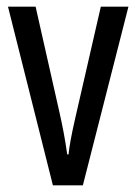

<svg xmlns="http://www.w3.org/2000/svg" viewBox="-20 -557 410 577"><path d="M139 0H229L366 -537H283L205 -197C195 -153 188 -116 186 -93H182C176 -137 168 -178 159 -218L87 -537H4Z"/></svg>

Font: Noto Sans Gurmukhi UI ExtraCondensed
Style: Regular
Weight: 400
Width: 2
Designer: Jelle Bosma - Monotype Design Team
Foundry: Monotype Imaging Inc.
Version: Version 2.004